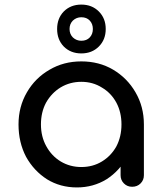

<svg xmlns="http://www.w3.org/2000/svg" viewBox="-20 -821 715 845"><path d="M318.4 3.9Q245.1 3.9 186.5 -32.2Q128.9 -69.3 94.7 -130.9Q61.5 -194.3 61.5 -273.4Q61.5 -351.6 98.6 -415Q134.8 -477.5 197.3 -513.7Q259.8 -550.8 337.9 -550.8Q416 -550.8 477.5 -514.6Q540 -477.5 576.2 -415Q613.3 -351.6 613.3 -273.4Q599.6 -273.4 574.2 -273.4Q574.2 -194.3 540 -131.8Q506.8 -69.3 449.2 -32.2Q390.6 3.9 318.4 3.9ZM337.9 -85.9Q388.7 -85.9 428.7 -110.4Q468.8 -134.8 492.2 -176.8Q514.6 -219.7 514.6 -273.4Q514.6 -327.1 492.2 -369.1Q468.8 -412.1 428.7 -435.5Q388.7 -460.9 337.9 -460.9Q288.1 -460.9 247.1 -436.5Q207 -412.1 182.6 -369.1Q160.2 -327.1 160.2 -273.4Q160.2 -219.7 183.6 -177.7Q207 -134.8 247.1 -110.4Q288.1 -85.9 337.9 -85.9ZM561.5 1Q540 1 525.4 -13.7Q510.7 -28.3 510.7 -49.8Q510.7 -100.6 510.7 -203.1Q515.6 -229.5 530.3 -308.6Q550.8 -299.8 613.3 -273.4Q613.3 -216.8 613.3 -49.8Q613.3 -28.3 598.6 -13.7Q584 1 561.5 1ZM337.9 -585.9Q291 -585.9 260.7 -616.2Q231.4 -646.5 231.4 -693.4Q231.4 -740.2 260.7 -770.5Q291 -800.8 337.9 -800.8Q384.8 -800.8 415 -770.5Q445.3 -740.2 445.3 -693.4Q445.3 -646.5 415 -616.2Q384.8 -585.9 337.9 -585.9ZM337.9 -641.6Q361.3 -641.6 375 -656.2Q388.7 -670.9 388.7 -693.4Q388.7 -715.8 375 -730.5Q361.3 -745.1 337.9 -745.1Q316.4 -745.1 300.8 -730.5Q286.1 -715.8 286.1 -693.4Q286.1 -670.9 300.8 -656.2Q316.4 -641.6 337.9 -641.6Z"/></svg>

Font: Abed
Style: Bold
Weight: 700
Designer: Johan Aakerlund
Version: Version 3.105